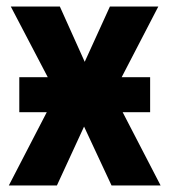

<svg xmlns="http://www.w3.org/2000/svg" viewBox="-20 -567 518 587"><path d="M39 -331H126L13 -547H163L239 -378L316 -547H464L352 -331H439V-224H355L471 0H321L237 -180L154 0H7L123 -224H39Z"/></svg>

Font: Noto Sans Condensed
Style: Bold
Weight: 700
Width: 3
Designer: Monotype Design Team
Foundry: Monotype Imaging Inc.
Version: Version 2.013; ttfautohint (v1.8.4.7-5d5b)